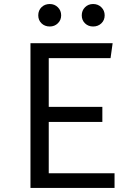

<svg xmlns="http://www.w3.org/2000/svg" viewBox="-20 -917 655 937"><path d="M519.5 -633.3H217.9V-395.4H479.5V-322.1H217.9V-71.3H539V0H128.7V-706.2H529.7ZM166.7 -842.1Q166.7 -866.2 182.6 -881.8Q198.5 -897.4 223.1 -897.4Q246.2 -897.4 262.3 -881.5Q278.5 -865.6 278.5 -842.1Q278.5 -819 262.3 -803.3Q246.2 -787.7 223.1 -787.7Q198.5 -787.7 182.6 -803.1Q166.7 -818.5 166.7 -842.1ZM379 -842.1Q379 -865.6 394.9 -881.5Q410.8 -897.4 434.4 -897.4Q458.5 -897.4 474.6 -881.5Q490.8 -865.6 490.8 -842.1Q490.8 -818.5 474.6 -803.1Q458.5 -787.7 434.4 -787.7Q410.8 -787.7 394.9 -803.1Q379 -818.5 379 -842.1Z"/></svg>

Font: Fira Code Fixed
Style: Regular
Weight: 400
Monospace: yes
Designer: Carrois Corporate, Edenspiekermann AG, Nikita Prokopov
Foundry: Carrois Corporate, Edenspiekermann AG, Nikita Prokopov
Version: Version 5.002